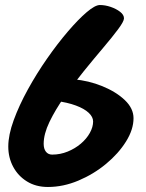

<svg xmlns="http://www.w3.org/2000/svg" viewBox="-20 -762 582 765"><path d="M13 -178Q13 -224 34.5 -283Q56 -342 91 -405.5Q126 -469 167.5 -528.5Q209 -588 250.5 -636.5Q292 -685 325.5 -713.5Q359 -742 378 -742Q399 -742 421 -734.5Q443 -727 458.5 -715Q474 -703 474 -689Q474 -677 451 -646Q428 -615 391.5 -572Q355 -529 314 -478.5Q273 -428 236.5 -376Q200 -324 177 -276Q154 -228 154 -189Q154 -169 163 -157.5Q172 -146 188 -146Q220 -146 249.5 -158Q279 -170 302 -189.5Q325 -209 338 -232.5Q351 -256 351 -278Q351 -296 333.5 -312.5Q316 -329 282.5 -341.5Q249 -354 202 -360L273 -446Q333 -441 388 -418.5Q443 -396 477.5 -363Q512 -330 512 -291Q512 -246 482 -198Q452 -150 402.5 -109Q353 -68 292.5 -42.5Q232 -17 171 -17Q123 -17 87.5 -39Q52 -61 32.5 -97.5Q13 -134 13 -178Z"/></svg>

Font: Kalam Variable Light
Style: Regular
Weight: 300
Designer: Lipi Raval, Jonny Pinhorn
Foundry: Indian Type Foundry
Version: Version 3.000